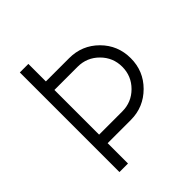

<svg xmlns="http://www.w3.org/2000/svg" viewBox="-192 -828 954 954"><g transform="rotate(-45 284.5 -351.0)"><path d="M100 -701V-1H160V-144H323Q413 -144 477 -208Q540 -271 540 -361Q540 -452 477 -515Q414 -578 323 -578H160V-701ZM160 -518H323Q388 -518 434 -472Q480 -426 480 -361Q480 -296 434 -250Q388 -204 323 -204H160Z"/></g></svg>

Font: Unageo
Style: Light
Weight: 300
Designer: Richard Sepsi
Foundry: Richard Sepsi
Version: Version 2.000